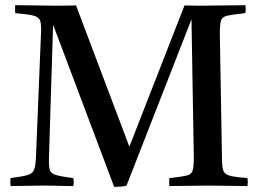

<svg xmlns="http://www.w3.org/2000/svg" viewBox="-20 -721 1009 745"><path d="M482 -152 696 -700Q717 -699 740 -699Q763 -699 779 -699Q787 -699 808.5 -699.5Q830 -700 855.5 -700Q881 -700 902.5 -700.5Q924 -701 932 -701Q935 -686 932 -670H930Q884 -665 863 -660.5Q842 -656 837.5 -640.5Q833 -625 833 -590L841 -123Q841 -92 843 -74Q845 -56 854 -48Q863 -40 883 -36.5Q903 -33 940 -30Q943 -15 940 1Q932 1 910.5 0.5Q889 0 863.5 0Q838 0 816.5 -0.5Q795 -1 787 -1Q779 -1 758 -0.5Q737 0 712 0Q687 0 666 0.5Q645 1 637 1Q636 -14 637 -30H639Q683 -35 703 -39.5Q723 -44 727.5 -59.5Q732 -75 732 -110L723 -646L471 -1Q464 2 449 3Q434 4 423 4L186 -625L170 -110Q169 -77 173 -62.5Q177 -48 197 -42Q217 -36 264 -30Q268 -14 264 1Q254 1 229.5 0.5Q205 0 180.5 -0.5Q156 -1 145 -1Q139 -1 121.5 -0.5Q104 0 83 0Q62 0 44.5 0.5Q27 1 21 1Q19 -15 21 -30Q68 -36 88 -42Q108 -48 113.5 -66Q119 -84 120 -123L139 -590Q141 -625 136 -640Q131 -655 109.5 -660.5Q88 -666 39 -670Q38 -686 39 -701Q73 -701 109 -700Q145 -699 189 -699Q204 -699 229 -699Q254 -699 275 -700Z"/></svg>

Font: Tiro Gurmukhi
Style: Regular
Weight: 400
Designer: Gurmukhi: John Hudson & Fiona Ross. Latin: John Hudson.
Foundry: Tiro Typeworks Ltd.
Version: Version 1.52